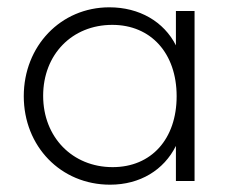

<svg xmlns="http://www.w3.org/2000/svg" viewBox="-20 -495 627 525"><path d="M281 10C363 10 428 -30 461 -96V0H512V-465H461V-371C428 -436 361 -475 279 -475C146 -475 45 -369 45 -232C45 -95 146 10 281 10ZM98 -233C98 -346 177 -427 287 -427C393 -427 463 -349 463 -232C463 -115 394 -38 288 -38C178 -38 98 -120 98 -233Z"/></svg>

Font: MV Cash ExtraLight
Style: Regular
Weight: 200
Designer: Rodrigo Fuenzalida
Foundry: fragTYPE
Version: Version 1.100;Glyphs 3.1.2 (3151)